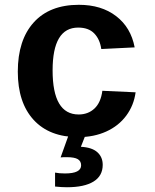

<svg xmlns="http://www.w3.org/2000/svg" viewBox="-20 -558 640 795"><path d="M304.7 9.8Q184.6 9.8 119.1 -61.8Q53.7 -133.3 53.7 -261.2Q53.7 -392.1 119.6 -465.1Q185.5 -538.1 306.6 -538.1Q399.9 -538.1 460.9 -491.2Q522 -444.3 537.6 -361.8L399.4 -355Q393.6 -395.5 370.1 -419.7Q346.7 -443.8 303.7 -443.8Q197.8 -443.8 197.8 -266.6Q197.8 -84 305.7 -84Q344.7 -84 371.1 -108.6Q397.5 -133.3 403.8 -182.1L541.5 -175.8Q534.2 -121.6 502.7 -79.1Q471.2 -36.6 419.9 -13.4Q368.7 9.8 304.7 9.8ZM405.3 124.5Q405.3 170.4 367.2 193.8Q329.1 217.3 257.3 217.3Q235.4 217.3 208 214.4V156.7Q225.1 160.2 249 160.2Q315.9 160.2 315.9 126.5Q315.9 109.4 302.2 101.1Q288.6 92.8 256.3 92.8Q237.8 92.8 231 93.8L264.6 0H334.5L314.9 49.8Q360.8 52.2 383.1 72.3Q405.3 92.3 405.3 124.5Z"/></svg>

Font: Liberation Mono
Style: Bold
Weight: 700
Monospace: yes
Designer: Steve Matteson
Foundry: Ascender Corporation
Version: Version 2.1.5